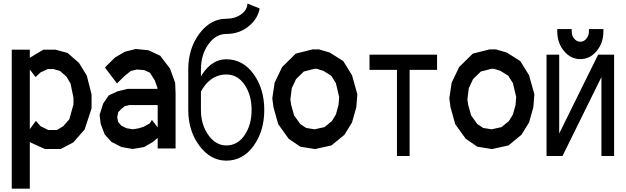

<svg xmlns="http://www.w3.org/2000/svg" viewBox="-20 -853 3619 1110"><path d="M481.9 -415.5 509.3 -307.1V-225.6L468.8 -103.5L403.8 -29.8L331.5 8.3H239.3L157.2 -28.8L152.3 -34.2V237.8H47.9V-565.9H152.3V-517.6L155.8 -521L230.5 -565.9H300.8L370.6 -546.9L437 -488.8ZM404.8 -249.5V-288.1L387.7 -370.1L363.8 -410.6L326.7 -442.9L289.1 -453.6H255.4L213.9 -434.1L189 -410.6L185.1 -408.2L152.3 -451.2V-106.4L187.5 -154.3L214.4 -123.5L258.3 -101.6H309.6L345.2 -123L380.9 -163.6Z M992.7 -374 995.1 -312.5V5.4H891.6V-55.7L862.8 -31.7L813 -2.9L747.6 8.3L682.6 -2.9L625 -32.2L585 -76.2L562 -137.2L555.7 -189L576.2 -253.9L608.9 -301.8L658.7 -324.7L717.8 -339.4H890.6L890.1 -345.2L875 -388.2L846.7 -432.6L814.9 -447.3L772 -451.2L736.3 -442.9L701.7 -415L667 -381.3L656.7 -370.6L586.9 -461.9L600.6 -477.1L645.5 -521L702.6 -554.2L765.6 -569.8L838.4 -562.5L906.2 -530.8L962.9 -456.5ZM858.4 -159.7 891.6 -116.2V-245.6H728L700.7 -238.8L680.2 -221.7L663.6 -205.1L657.7 -174.8L663.1 -148.4L670.4 -139.2L681.6 -126.5L710.9 -111.8L747.6 -105.5L782.7 -111.3L811.5 -120.6L845.7 -139.6Z M1141.6 -217.3Q1141.6 -132.3 1184.6 -72.3Q1227.5 -12.2 1288.1 -12.2Q1354 -12.2 1394.3 -72Q1434.6 -131.8 1434.6 -217.3Q1434.6 -302.7 1394.3 -362.5Q1354 -422.4 1288.1 -422.4Q1217.3 -422.4 1167.5 -362.8Q1152.3 -344.2 1141.6 -323.7V-217.3ZM1288.1 -656.7Q1227.5 -656.7 1184.6 -596.7Q1141.6 -536.6 1141.6 -451.7V-411.1Q1145.5 -417.5 1149.9 -424.8Q1207 -510.3 1288.1 -510.3Q1384.3 -510.3 1446 -424.8Q1507.8 -339.4 1507.8 -217.3Q1507.8 -95.2 1446 -9.8Q1384.3 75.7 1288.1 75.7Q1197.3 75.7 1132.8 -10.3Q1068.4 -96.2 1068.4 -217.3V-451.7Q1068.4 -572.8 1132.8 -658.7Q1197.3 -744.6 1288.1 -744.6Q1338.9 -744.6 1374.5 -770.5Q1410.2 -796.4 1410.2 -832.5L1481 -804.2Q1471.7 -749.5 1426.3 -708.5Q1369.1 -656.7 1288.1 -656.7Z M2015.1 -418 2045.9 -308.1 2040 -233.4 2015.1 -145 1971.2 -73.7 1896 -12.2 1801.3 8.8 1716.3 -4.9 1648.9 -50.8 1588.4 -135.3 1561 -232.9 1554.2 -284.7 1567.9 -375.5 1611.3 -465.8 1689.9 -543 1786.6 -567.4H1824.2L1886.2 -549.3L1964.4 -500ZM1937 -246.1 1940.9 -291.5 1921.9 -372.1 1895 -415 1849.1 -443.8 1811.5 -455.1H1797.4L1736.3 -439.5L1691.4 -395.5L1667 -343.8L1658.7 -278.8L1663.1 -247.1L1680.2 -186L1715.8 -136.2L1750 -113.3L1798.8 -105.5L1856 -118.2L1898.4 -152.8L1921.9 -190.9Z M2506.8 -537.1V-449.2H2348.1V48.8H2274.9V-449.2H2116.2V-537.1Z M3038.6 -418 3069.3 -308.1 3063.5 -233.4 3038.6 -145 2994.6 -73.7 2919.4 -12.2 2824.7 8.8 2739.7 -4.9 2672.4 -50.8 2611.8 -135.3 2584.5 -232.9 2577.6 -284.7 2591.3 -375.5 2634.8 -465.8 2713.4 -543 2810.1 -567.4H2847.7L2909.7 -549.3L2987.8 -500ZM2960.4 -246.1 2964.4 -291.5 2945.3 -372.1 2918.5 -415 2872.6 -443.8 2835 -455.1H2820.8L2759.8 -439.5L2714.8 -395.5L2690.4 -343.8L2682.1 -278.8L2686.5 -247.1L2703.6 -186L2739.3 -136.2L2773.4 -113.3L2822.3 -105.5L2879.4 -118.2L2921.9 -152.8L2945.3 -190.9Z M3139.6 48.8V-537.1H3212.9V-81.1L3438 -537.1H3530.3V48.8H3457V-407.2L3231.9 48.8ZM3384.8 -685.1H3468.3V-671.4Q3468.3 -604.5 3429.4 -557.9Q3390.6 -511.2 3335 -511.2Q3279.3 -511.2 3240.7 -558.1Q3221.2 -581.1 3211.4 -609.9Q3201.7 -638.7 3201.7 -671.4V-685.1H3285.2V-671.4Q3285.2 -665 3286.1 -659.4Q3287.1 -653.8 3288.8 -648.4Q3290.5 -643.1 3293.2 -638.2Q3295.9 -633.3 3299.8 -629.4Q3314.5 -611.8 3335 -611.8Q3355.5 -611.8 3370.1 -629.4Q3384.8 -647 3384.8 -671.4V-685.1Z"/></svg>

Font: Gap Sans
Style: Bold
Weight: 400
Designer: Alexandre Liziard and Etienne Ozeray
Foundry: Interstices.io
Version: Version 1.610